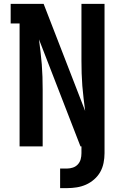

<svg xmlns="http://www.w3.org/2000/svg" viewBox="-20 -755 640 990"><path d="M290 215V114H326Q341 114 356 109Q371 104 381.5 92.5Q392 81 396 66Q400 51 400 35V0H395L181 -552Q185 -520 189 -487.5Q193 -455 195.5 -423Q198 -391 199 -358.5Q200 -326 200 -294V0H81V-634H35V-735H205L419 -183Q415 -215 411 -247.5Q407 -280 404.5 -312Q402 -344 401 -376.5Q400 -409 400 -441V-735H519V35Q519 60 514 85Q509 110 497 131.5Q485 153 465.5 170Q446 187 423.5 197Q401 207 376 211Q351 215 326 215Z"/></svg>

Font: Iosevka Book
Style: Bold
Weight: 700
Designer: Belleve Invis
Foundry: Belleve Invis
Version: Version 28.0.7; ttfautohint (v1.8.3)